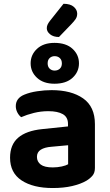

<svg xmlns="http://www.w3.org/2000/svg" viewBox="-20 -962 571 998"><path d="M254.2 -91.8Q278.4 -91.8 301 -96.7Q323.5 -101.7 334.1 -108.2V-207.1L247 -199.1Q212.1 -196.5 192 -183.9Q172 -171.3 172 -146.6Q172 -121.7 191.6 -106.7Q211.1 -91.8 254.2 -91.8ZM248.2 -493.5Q350.9 -493.5 412.1 -450.6Q473.4 -407.7 473.4 -316.6V-88.8Q473.4 -63.9 460.7 -48.9Q447.9 -33.8 428.8 -22.4Q399.1 -5.2 354.9 5.1Q310.6 15.4 254.2 15.4Q152.4 15.4 92.4 -24.1Q32.3 -63.6 32.3 -142.1Q32.3 -209.9 74.4 -246.2Q116.5 -282.5 199.2 -290.9L333.4 -304.9V-318Q333.4 -353.1 306.6 -368.6Q279.8 -384.1 230.9 -384.1Q192.7 -384.1 155.9 -375Q119.2 -365.8 90.2 -353Q78.6 -361.4 70.3 -377.3Q62.1 -393.2 62.1 -410.3Q62.1 -451.9 106.7 -470.1Q135.1 -482 173.4 -487.7Q211.8 -493.5 248.2 -493.5ZM139.2 -632.8Q139.2 -677.3 172.4 -708.2Q205.6 -739.1 263.1 -739.1Q323.7 -739.1 357.1 -708.2Q390.5 -677.3 390.5 -632.8Q390.5 -588.4 357.1 -557.6Q323.7 -526.8 263.1 -526.8Q205.6 -526.8 172.4 -557.6Q139.2 -588.4 139.2 -632.8ZM227.7 -632.7Q227.7 -614.9 238.2 -605Q248.8 -595.1 263.8 -595.1Q280.2 -595.1 290.9 -604.9Q301.6 -614.6 301.6 -632.5Q301.6 -650.3 290.9 -660.2Q280.2 -670.1 263.8 -670.1Q248.8 -670.1 238.2 -660.3Q227.7 -650.6 227.7 -632.7ZM239.4 -853.4 310.2 -942.4Q346.2 -942.1 363.7 -926.4Q381.3 -910.8 381.3 -891.2Q381.3 -875.4 373.4 -863.4Q365.4 -851.3 349.8 -835.3L286.6 -769.7Q257.7 -769.7 240.4 -783.7Q223.2 -797.7 223.2 -815.1Q223.2 -824.5 226.9 -833.2Q230.6 -841.9 239.4 -853.4Z"/></svg>

Font: Baloo Bhaina 2
Style: Regular
Weight: 400
Designer: Yesha Goshar, Manish Minz, Shuchita Grover and Ek Type
Foundry: Ek Type
Version: Version 1.700